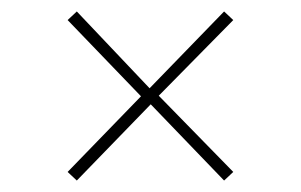

<svg xmlns="http://www.w3.org/2000/svg" viewBox="-20 -475 525 335"><path d="M387 -440 257 -308 387 -175 371 -160 243 -293 114 -160 98 -175 226 -307 98 -440 114 -455 241 -321 371 -455Z"/></svg>

Font: Fira Sans Thin
Style: Regular
Weight: 100
Designer: bBox Type GmbH & Carrois Corporate GbR & Edenspiekermann AG
Foundry: bBox Type GmbH & Carrois Corporate GbR & Edenspiekermann AG
Version: Version 4.301